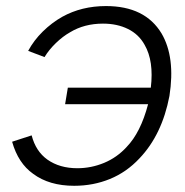

<svg xmlns="http://www.w3.org/2000/svg" viewBox="-20 -598 610 634"><path d="M539.5 -281Q515 -153 440.5 -75Q398 -29.5 343 -7Q288 15.5 225 15.5Q142.5 15.5 89.5 -24Q40 -59 20 -130L84.5 -151Q98 -98.5 136.5 -71Q177 -42.5 235.5 -42.5Q281 -42.5 323.8 -60.2Q366.5 -78 398 -112.5Q444.5 -160.5 469 -254H195L204 -308.5H478Q488.5 -396.5 457.5 -450Q438.5 -484.5 402.8 -502.2Q367 -520 320 -520Q258.5 -520 211.5 -491.5Q187.5 -478 164.5 -455.8Q141.5 -433.5 127 -409.5L73 -430Q91.5 -464.5 121.2 -493.8Q151 -523 185.5 -542.5Q249.5 -578 330 -578Q459 -578 513.5 -487.5Q559.5 -409 539.5 -281Z"/></svg>

Font: Russisch Sans Light
Style: Italic
Weight: 300
Italic angle: -10°
Designer: Michael Sharanda (font) & Cristiano Sobral (main changes)
Foundry: Michael Sharanda
Version: Version 2.00;September 8, 2020;FontCreator 13.0.0.2681 64-bi